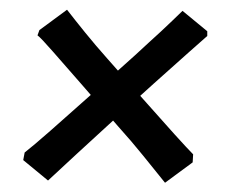

<svg xmlns="http://www.w3.org/2000/svg" viewBox="-20 -446 484 405"><path d="M81.3 -65.2 29 -108.3 32 -124.3Q49.8 -138.1 87.2 -171Q124.7 -204 172 -246.2Q219.3 -288.5 265 -329.6Q279.5 -343.2 293.3 -355.7Q307.1 -368.2 319.9 -380Q332.7 -391.8 344.1 -402.9Q355.4 -414 365 -423.1L417.2 -380.1V-370.1Q410.2 -364.1 379.4 -336.7Q348.5 -309.4 303.9 -269.3Q259.3 -229.2 209.3 -183.2Q176.3 -153.2 142.8 -122.2Q109.3 -91.2 81.3 -65.2ZM328.1 -60.5Q307.1 -86.5 282.1 -117.5Q257.1 -148.5 229.1 -179.5Q190.6 -224 153.9 -266Q117.1 -308 91.6 -337.2Q66.1 -366.4 59.1 -371.4L63.1 -382.5L121.4 -425.5Q138.4 -403.5 159.9 -377Q181.4 -350.5 205.4 -323.5Q244.4 -279.5 281.9 -237Q319.4 -194.5 347.9 -163Q376.4 -131.5 387.4 -120.5L386.4 -103.5Z"/></svg>

Font: Labrada
Style: Italic
Weight: 400
Italic angle: -7°
Designer: Mercedes Jáuregui
Foundry: Omnibus-Type Team
Version: Version 1.000